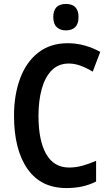

<svg xmlns="http://www.w3.org/2000/svg" viewBox="-20 -943 557 973"><path d="M329 -621Q276 -621 242 -586.5Q208 -552 191.5 -492Q175 -432 175 -356Q175 -231 214 -162.5Q253 -94 330 -94Q364 -94 397 -103Q430 -112 467 -128V-23Q433 -6 396.5 2Q360 10 316 10Q187 10 119 -87.5Q51 -185 51 -357Q51 -462 82 -545.5Q113 -629 174 -676.5Q235 -724 323 -724Q367 -724 408.5 -712.5Q450 -701 488 -680L450 -580Q420 -598 389.5 -609.5Q359 -621 329 -621ZM314 -923Q378 -923 378 -856Q378 -822 361 -805.5Q344 -789 314 -789Q285 -789 267.5 -805.5Q250 -822 250 -856Q250 -923 314 -923Z"/></svg>

Font: Noto Sans Gujarati Condensed SemiBold
Style: Regular
Weight: 600
Width: 3
Designer: Jelle Bosma - Monotype Design Team, Universal Thirst
Foundry: Monotype Imaging Inc.
Version: Version 2.106; ttfautohint (v1.8.4.7-5d5b)